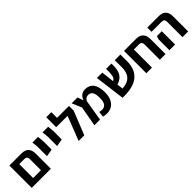

<svg xmlns="http://www.w3.org/2000/svg" viewBox="313 -2087 3469 3469"><g transform="rotate(-45 2048.0 -352.0)"><path d="M53 0V-571H369Q419 -571 458 -552Q497 -533 519.5 -492Q542 -451 542 -383V0ZM330 -463H197V-108H397V-390Q397 -429 379 -446Q361 -463 330 -463Z M653 -210V-454L641 -571H785L797 -454V-298L796 -235Z M912 -210V-454L900 -571H1044L1056 -454V-298L1055 -235Z M1252 0 1431 -463H1141V-717H1271V-571H1576V-452L1396 0Z M1654 0 1723 -385 1643 -571H1793L1833 -456Q1855 -521 1897.5 -550.5Q1940 -580 1992 -580Q2097 -580 2153.5 -508Q2210 -436 2211 -290Q2212 -180 2172.5 -106Q2133 -32 2057 -3Q1981 26 1873 1L1886 -107Q1960 -90 2001 -108Q2042 -126 2058.5 -172.5Q2075 -219 2074 -290Q2073 -384 2044.5 -425.5Q2016 -467 1962 -467Q1921 -467 1893.5 -442.5Q1866 -418 1860 -378L1798 0Z M2365 10 2290 -571H2427L2456 -324Q2498 -345 2510.5 -386.5Q2523 -428 2523 -504V-570H2660V-507Q2659 -439 2642 -384Q2625 -329 2584 -289Q2543 -249 2468 -224L2482 -109Q2582 -116 2640 -152.5Q2698 -189 2722 -251.5Q2746 -314 2746 -396L2744 -571H2889L2890 -404Q2891 -197 2765.5 -90Q2640 17 2365 10Z M2982 0V-571H3299Q3376 -571 3424 -525Q3472 -479 3472 -378V0H3327V-385Q3327 -463 3260 -463H3126V0Z M3905 0V-390Q3905 -429 3887.5 -446Q3870 -463 3838 -463H3577V-571H3877Q3927 -571 3966 -552Q4005 -533 4027.5 -492Q4050 -451 4050 -383V0ZM3571 0V-273L3591 -340H3716V0Z"/></g></svg>

Font: Assistant
Style: Bold
Weight: 700
Designer: Hebrew By Ben Nathan, Latin by Paul Hunt
Version: Version 3.000